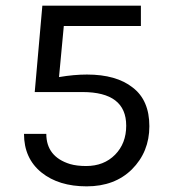

<svg xmlns="http://www.w3.org/2000/svg" viewBox="-20 -649 605 680"><path d="M427 -204Q427 -323 272 -323H103L130 -629H479V-557H206L189 -376Q242 -385 288 -385Q392 -385 450 -339Q509 -294 509 -202Q509 -111 447 -49Q386 11 287 11Q188 11 127 -38Q65 -88 65 -175H144Q144 -94 228 -68Q252 -61 285 -61Q348 -61 387.5 -101Q427 -141 427 -204Z"/></svg>

Font: Karla Neue
Style: Regular
Weight: 400
Designer: Jonathan Pinhorn
Foundry: PYRS Fontlab Ltd. / Made with FontLab
Version: Version 1.000;PS 001.001;hotconv 1.0.56